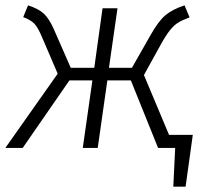

<svg xmlns="http://www.w3.org/2000/svg" viewBox="-32 -554 777 719"><path d="M690 -49 663 145H617L624 0H560L458 -253H370L334 0H278L314 -253H228L53 0H-12L184 -278L124 -418Q109 -453 96 -466Q83 -479 55 -490L73 -534Q113 -521 132.5 -502.5Q152 -484 169 -446L233 -300H321L352 -523H408L376 -300H462L532 -423Q562 -476 588 -497.5Q614 -519 659 -534L678 -489Q651 -479 635.5 -469.5Q620 -460 605 -441.5Q590 -423 570 -387L507 -273L601 -49Z"/></svg>

Font: FiraGO Light
Style: Italic
Weight: 300
Italic angle: -8°
Designer: bBox Type GmbH
Foundry: bBox Type GmbH
Version: Version 1.001